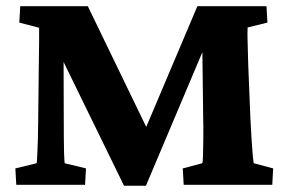

<svg xmlns="http://www.w3.org/2000/svg" viewBox="-20 -593 926 616"><path d="M44.9 -573.2H261.7L465.8 -151.4H434.6L613.3 -573.2H835L837.9 -520.5L774.4 -504.9Q773.4 -488.3 774.4 -459Q775.4 -429.7 776.4 -385.7L783.2 -216.8Q785.2 -178.7 787.1 -146.5Q789.1 -114.3 791 -93.8Q793 -73.2 793.9 -69.3L856.4 -52.7L853.5 0H569.3L566.4 -52.7L628.9 -69.3Q630.9 -73.2 631.3 -93.8Q631.8 -114.3 632.3 -147.5Q632.8 -180.7 631.8 -220.7L627.9 -544.9H679.7L448.2 2.9H377.9L110.4 -544.9H183.6L184.6 -207Q184.6 -134.8 185.5 -104.5Q186.5 -74.2 187.5 -69.3L255.9 -52.7L252.9 0H32.2L29.3 -52.7L97.7 -69.3Q98.6 -75.2 99.6 -96.7Q100.6 -118.2 101.6 -147.5Q102.5 -176.8 102.5 -205.1L104.5 -382.8Q105.5 -431.6 105.5 -461.9Q105.5 -492.2 105.5 -503.9L42 -520.5Z"/></svg>

Font: Crimson Pro ExtraBold
Style: Regular
Weight: 800
Designer: Jacques Le Bailly
Foundry: Baron von Fonthausen
Version: Version 1.003